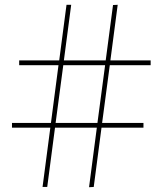

<svg xmlns="http://www.w3.org/2000/svg" viewBox="-20 -775 678 801"><path d="M30 -262H192.5L224 -503H60V-523H227L257.5 -755H277L246.5 -523H421L451.5 -754L471 -755L440.5 -523H608.5V-503H438L406 -262H578.5V-242.5H403.5L371 5L351.5 6L384 -242.5H209.5L177 5H157.5L190 -242.5H30ZM212 -262H386.5L418.5 -503H244Z"/></svg>

Font: Bodoni* 11pt Medium
Style: Regular
Weight: 500
Version: Version 2.3